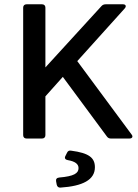

<svg xmlns="http://www.w3.org/2000/svg" viewBox="-20 -645 642 894"><path d="M339.8 -360.4 560.5 -605.5C569.3 -615.2 566.4 -625 552.7 -625H471.7C463.9 -625 457 -622.1 452.1 -616.2L191.4 -331.1V-609.4C191.4 -619.1 185.5 -625 175.8 -625H103.5C93.8 -625 87.9 -619.1 87.9 -609.4V-15.6C87.9 -5.9 93.8 0 103.5 0H175.8C185.5 0 191.4 -5.9 191.4 -15.6V-196.3L272.5 -287.1L477.5 -9.8C482.4 -2.9 488.3 0 496.1 0H583C595.7 0 600.6 -8.8 592.8 -18.6ZM292 66.4 284.2 82C279.3 91.8 284.2 98.6 295.9 100.6C329.1 106.4 345.7 118.2 345.7 137.7C345.7 162.1 324.2 175.8 255.9 181.6C244.1 182.6 239.3 189.5 241.2 199.2L244.1 214.8C246.1 223.6 252 229.5 261.7 228.5C365.2 221.7 421.9 192.4 421.9 133.8C421.9 89.8 394.5 67.4 311.5 56.6C302.7 54.7 295.9 57.6 292 66.4Z"/></svg>

Font: Ed Sans Neue Medium
Style: Regular
Weight: 500
Designer: Stephen Hutchings
Version: Version 1.004;PS 001.004;hotconv 1.0.88;makeotf.lib2.5.64775